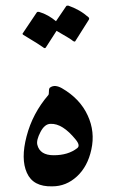

<svg xmlns="http://www.w3.org/2000/svg" viewBox="-20 -635 409 679"><path d="M158 -326Q174 -337 199 -323Q263 -286 290 -227Q317 -169 303 -106Q290 -46 252 -11Q214 24 165 24Q97 26 75 -24Q53 -73 74 -153Q95 -234 151 -299Q153 -301 153 -312Q153 -324 158 -326ZM253 -111Q265 -120 248 -141Q201 -199 159 -197Q138 -197 123 -168Q108 -139 112 -123Q121 -86 170 -86Q221 -86 253 -111ZM214 -613Q216 -616 222 -615Q242 -608 259.5 -598Q277 -588 293 -574Q297 -570 294 -565L246 -489Q244 -486 237 -491Q234 -494 220 -502.5Q206 -511 180 -526L142 -467Q139 -462 132 -468Q128 -471 111 -482Q94 -493 62 -512Q58 -515 61 -518L110 -591Q112 -594 118 -593Q135 -588 150 -579.5Q165 -571 178 -560Z"/></svg>

Font: Amiri
Style: Regular
Weight: 400
Designer: Khaled Hosny
Version: Version 0.114